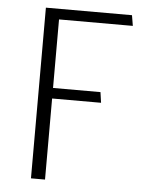

<svg xmlns="http://www.w3.org/2000/svg" viewBox="-50 -721 578 762"><g transform="rotate(5 238.5 -340.0)"><path d="M353 -323H158V0H102V-680H445L452 -638H158V-365H347Z"/></g></svg>

Font: Palanquin ExtraLight
Style: Regular
Weight: 275
Designer: Pria Ravichandran
Version: Version 1.001